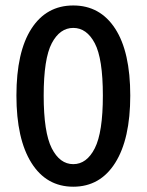

<svg xmlns="http://www.w3.org/2000/svg" viewBox="-20 -687 549 719"><path d="M254.4 12.2Q153.8 12.2 97.7 -77.1Q41.5 -166.5 41.5 -329.1Q41.5 -492.7 97.7 -579.6Q153.8 -666.5 254.4 -666.5Q355 -666.5 411.4 -579.6Q467.8 -492.7 467.8 -329.1Q467.8 -166.5 411.4 -77.1Q355 12.2 254.4 12.2ZM254.4 -72.3Q304.7 -72.3 335 -131.8Q365.2 -191.4 365.2 -329.1Q365.2 -467.3 335 -524.9Q304.7 -582.5 254.4 -582.5Q204.1 -582.5 173.8 -524.9Q143.6 -467.3 143.6 -329.1Q143.6 -191.4 173.8 -131.8Q204.1 -72.3 254.4 -72.3Z"/></svg>

Font: Varta Light
Style: Bold
Weight: 700
Version: Version 1.004